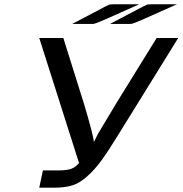

<svg xmlns="http://www.w3.org/2000/svg" viewBox="-20 -871 847 891"><path d="M162.1 0 179.2 -80.1H249Q290 -80.1 310.5 -87.6Q331.1 -95.2 348.1 -116.2H346.2L162.1 -694.8H273.9L373 -378.9Q412.1 -246.1 416 -211.9L434.1 -249L521 -394L707 -694.8H807.1L532.2 -251Q482.4 -169.9 451.2 -127Q419.9 -84 384.5 -52.5Q349.1 -21 314.9 -10.5Q280.8 0 231.9 0ZM314.9 -759.8 466.8 -839.8 488.8 -850.1 507.8 -851.1H626Q429.2 -762.2 418.9 -761.2Q415 -760.3 410.2 -759.8ZM490.2 -759.8 642.1 -839.8 664.1 -850.1 683.1 -851.1H800.8Q604 -762.2 594.2 -761.2Q590.3 -760.3 585 -759.8Z"/></svg>

Font: CMU Bright
Style: SemiBoldOblique
Weight: 600
Italic angle: -12°
Version: Version 0.7.0